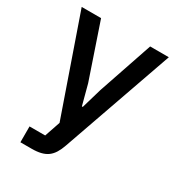

<svg xmlns="http://www.w3.org/2000/svg" viewBox="-173 -628 860 935"><g transform="rotate(30 257.0 -160.0)"><path d="M397 -520H502L283 103Q274 129 262.5 147.5Q251 166 235.5 177.5Q220 189 198 194.5Q176 200 146 200H83V111H171L201 23L12 -520H121L225 -214L255 -101H260L293 -214Z"/></g></svg>

Font: IBMPlexSans-Medium
Style: Regular
Weight: 500
Designer: Mike Abbink, Paul van der Laan, Pieter van Rosmalen
Foundry: Bold Monday
Version: Version 3.1